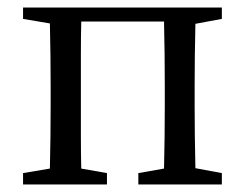

<svg xmlns="http://www.w3.org/2000/svg" viewBox="-20 -488 649 508"><path d="M41 0V-30L112 -42Q113 -80 113.5 -126.5Q114 -173 114 -208V-260Q114 -295 113.5 -341.5Q113 -388 112 -426L41 -438V-468H567V-438L497 -425Q496 -388 495.5 -341.5Q495 -295 495 -260V-208Q495 -173 495.5 -127Q496 -81 497 -43L567 -30V0H346V-30L414 -42Q415 -80 415.5 -126.5Q416 -173 416 -208V-260Q416 -296 415.5 -344.5Q415 -393 414 -431H195Q194 -393 194 -344.5Q194 -296 194 -260V-208Q194 -173 194 -126.5Q194 -80 195 -42L263 -30V0Z"/></svg>

Font: Source Serif 4 Subhead
Style: Regular
Weight: 400
Designer: Frank Grießhammer
Foundry: Adobe Systems Incorporated
Version: Version 4.004;hotconv 1.0.117;makeotfexe 2.5.65602